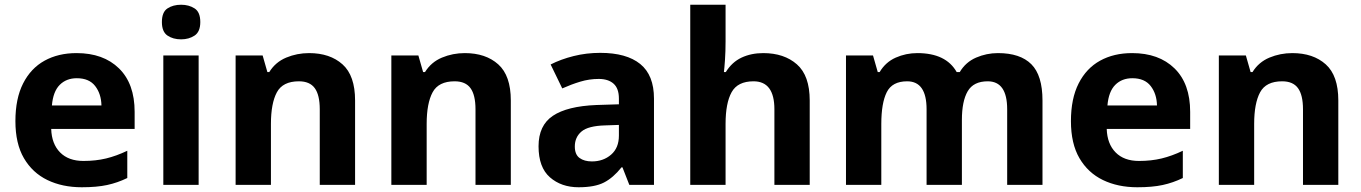

<svg xmlns="http://www.w3.org/2000/svg" viewBox="-20 -780 5741 810"><path d="M303 -556Q416 -556 482 -491.5Q548 -427 548 -308V-236H196Q198 -173 233.5 -137Q269 -101 332 -101Q384 -101 427.5 -111.5Q471 -122 517 -144V-29Q476 -9 432 0.5Q388 10 325 10Q243 10 180 -20.5Q117 -51 81 -112.5Q45 -174 45 -269Q45 -364 77.5 -428Q110 -492 168 -524Q226 -556 303 -556ZM304 -450Q260 -450 232 -422Q204 -394 199 -335H408Q407 -384 381.5 -417Q356 -450 304 -450Z M744 -760Q777 -760 801 -744.5Q825 -729 825 -687Q825 -646 801 -630Q777 -614 744 -614Q710 -614 686.5 -630Q663 -646 663 -687Q663 -729 686.5 -744.5Q710 -760 744 -760ZM818 -546V0H669V-546Z M974 -546H1088L1108 -476H1116Q1142 -518 1187.5 -537Q1233 -556 1284 -556Q1372 -556 1425 -508.5Q1478 -461 1478 -356V0H1329V-319Q1329 -379 1308 -408Q1287 -437 1241 -437Q1173 -437 1148 -390.5Q1123 -344 1123 -257V0H974Z M1631 -546H1745L1765 -476H1773Q1799 -518 1844.5 -537Q1890 -556 1941 -556Q2029 -556 2082 -508.5Q2135 -461 2135 -356V0H1986V-319Q1986 -379 1965 -408Q1944 -437 1898 -437Q1830 -437 1805 -390.5Q1780 -344 1780 -257V0H1631Z M2496 -337 2591 -340V-364Q2591 -407 2568.5 -427Q2546 -447 2506 -447Q2466 -447 2428 -435.5Q2390 -424 2352 -407L2303 -508Q2346 -530 2400 -543.5Q2454 -557 2512 -557Q2623 -557 2681 -510Q2739 -463 2739 -364V0H2635L2606 -74H2602Q2567 -30 2528 -10Q2489 10 2421 10Q2348 10 2300 -32Q2252 -74 2252 -163Q2252 -251 2312.5 -291.5Q2373 -332 2496 -337ZM2405 -162Q2405 -128 2425 -113.5Q2445 -99 2477 -99Q2525 -99 2558 -127.5Q2591 -156 2591 -208V-253L2533 -251Q2461 -249 2433 -225Q2405 -201 2405 -162Z M2892 -760H3041V-605Q3041 -563 3038.5 -527Q3036 -491 3034 -476H3042Q3068 -518 3108.5 -537Q3149 -556 3200 -556Q3288 -556 3342 -508.5Q3396 -461 3396 -356V0H3247V-319Q3247 -437 3159 -437Q3092 -437 3066.5 -391Q3041 -345 3041 -257V0H2892Z M3549 0V-546H3663L3683 -476H3691Q3716 -518 3759 -537Q3802 -556 3850 -556Q3971 -556 4016 -476H4029Q4054 -518 4098 -537Q4142 -556 4190 -556Q4284 -556 4331 -509Q4378 -462 4378 -356V0H4229V-319Q4229 -437 4147 -437Q4087 -437 4062.5 -395Q4038 -353 4038 -274V0H3889V-319Q3889 -437 3807 -437Q3744 -437 3721 -391Q3698 -345 3698 -257V0Z M4756 -556Q4869 -556 4935 -491.5Q5001 -427 5001 -308V-236H4649Q4651 -173 4686.5 -137Q4722 -101 4785 -101Q4837 -101 4880.5 -111.5Q4924 -122 4970 -144V-29Q4929 -9 4885 0.5Q4841 10 4778 10Q4696 10 4633 -20.5Q4570 -51 4534 -112.5Q4498 -174 4498 -269Q4498 -364 4530.5 -428Q4563 -492 4621 -524Q4679 -556 4756 -556ZM4757 -450Q4713 -450 4685 -422Q4657 -394 4652 -335H4861Q4860 -384 4834.5 -417Q4809 -450 4757 -450Z M5122 -546H5236L5256 -476H5264Q5290 -518 5335.5 -537Q5381 -556 5432 -556Q5520 -556 5573 -508.5Q5626 -461 5626 -356V0H5477V-319Q5477 -379 5456 -408Q5435 -437 5389 -437Q5321 -437 5296 -390.5Q5271 -344 5271 -257V0H5122Z"/></svg>

Font: BC Sans
Style: Bold
Weight: 700
Designer: Monotype Design Team
Province of B.C.
Foundry: Monotype Imaging Inc.
Version: Version 2.000;GOOG;noto-source:20170915:90ef993387c0